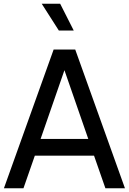

<svg xmlns="http://www.w3.org/2000/svg" viewBox="-20 -1011 692 1031"><path d="M268 -745H384L651 0H546L485 -175H167L106 0H1ZM454 -265 326 -634 198 -265ZM204 -991H303L376 -847H296Z"/></svg>

Font: BLUETTI 2.0 Normal
Style: Normal
Weight: 400
Designer: Stijn de Vries
Foundry: tokotype
Version: Version 2.005;October 31, 2023;FontCreator 14.0.0.2814 64-bi